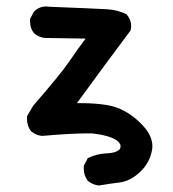

<svg xmlns="http://www.w3.org/2000/svg" viewBox="-20 -444 540 601"><path d="M242.2 84Q242.2 81.1 242.2 75.2L254.9 50.8Q284.2 37.1 312.5 36.1Q341.8 35.2 353.5 24.4Q357.4 19.5 357.4 15.1Q357.4 10.7 356.4 8.3Q355.5 5.9 354.5 4.9Q348.6 -5.9 326.2 -14.2Q303.7 -22.5 268.6 -26.4Q259.8 -26.4 246.1 -26.4Q204.1 -26.4 111.3 -18.6Q91.8 -20.5 77.1 -33.2Q64.5 -49.8 64.5 -71.3Q64.5 -74.2 64.5 -80.1L84 -113.3Q169.9 -211.9 196.3 -251Q222.7 -290 248 -323.2L120.1 -325.2Q101.6 -327.1 86.9 -339.8Q74.2 -354.5 74.2 -376Q74.2 -378.9 74.2 -384.8L85.9 -407.2Q102.5 -423.8 124 -423.8Q128.9 -423.8 133.8 -422.9Q283.2 -417 315.4 -415Q347.7 -413.1 376 -399.4Q390.6 -382.8 390.6 -362.3Q390.6 -357.4 388.7 -348.6Q288.1 -213.9 266.6 -183.6L220.7 -121.1Q228.5 -121.1 236.3 -121.1Q277.3 -121.1 314.5 -115.2Q373 -105.5 419.9 -58.6Q457 -22.5 457 13.7Q457 19.5 456.1 24.4Q449.2 65.4 418.5 94.2Q387.7 123 355.5 127Q323.2 130.9 290 136.7Q270.5 134.8 254.9 122.1Q242.2 105.5 242.2 84Z"/></svg>

Font: JasonHandwriting2
Style: SemiBold
Weight: 600
Version: Version 1.04.7